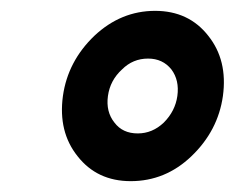

<svg xmlns="http://www.w3.org/2000/svg" viewBox="-20 -727 433 354"><path d="M266 -707Q203 -707 154 -661Q105 -614 96 -550Q87 -484 123 -439Q159 -393 221 -393Q285 -393 333 -439Q382 -486 391 -550Q400 -616 364 -661Q328 -707 266 -707ZM253 -619Q280 -619 296 -599Q311 -579 307 -550Q303 -522 282 -501Q261 -481 234 -481Q206 -481 191 -501Q175 -521 179 -550Q183 -579 205 -599Q225 -619 253 -619Z"/></svg>

Font: Unageo
Style: Bold-Italic
Weight: 700
Designer: Richard Sepsi
Foundry: Richard Sepsi
Version: Version 2.000